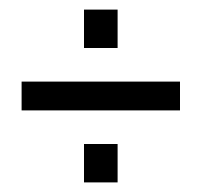

<svg xmlns="http://www.w3.org/2000/svg" viewBox="-20 -511 420 400"><path d="M25 -281V-341H355V-281ZM155 -491H225V-411H155ZM155 -211H225V-131H155Z"/></svg>

Font: Teko Variable Light
Style: Regular
Weight: 300
Designer: Manushi Parikh, Jonny Pinhorn
Foundry: Indian Type Foundry
Version: Version 3.000